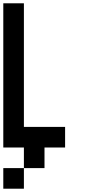

<svg xmlns="http://www.w3.org/2000/svg" viewBox="-20 -895 540 1165"><path d="M0 250V125H125V250ZM0 0V-875H125V-125H375V0H250V125H125V0Z"/></svg>

Font: GalmuriMono7 Regular
Style: Regular
Weight: 400
Designer: Lee Minseo (quiple)
Version: Version 2.399;hotconv 1.1.1;makeotfexe 2.6.0 DEVELOPMENT